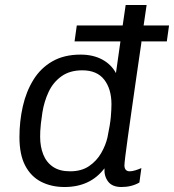

<svg xmlns="http://www.w3.org/2000/svg" viewBox="-20 -740 698 770"><path d="M239 10Q186 10 145 -11Q104 -32 81 -76Q58 -120 58 -190Q58 -254 71.5 -313.5Q85 -373 114 -420Q143 -467 190 -494Q237 -521 303 -521Q353 -521 389.5 -501.5Q426 -482 445 -447L463 -574H279L288 -638H472L484 -720H568Q562 -679 556 -638H658L649 -574H547Q547 -572 547 -569Q536 -494 526 -424.5Q516 -355 507.5 -295Q499 -235 492.5 -188.5Q486 -142 482.5 -113Q479 -84 479 -77Q479 -65 484.5 -59Q490 -53 500 -53Q510 -53 523 -57Q536 -61 547 -66L539 -8Q508 10 467 10Q430 10 413.5 -12Q397 -34 399 -65Q370 -27 330 -8.5Q290 10 239 10ZM261 -53Q307 -53 337.5 -74Q368 -95 386 -126.5Q404 -158 411 -189Q422 -242 424.5 -271.5Q427 -301 427 -322Q427 -383 398 -420.5Q369 -458 310 -458Q260 -458 226.5 -434Q193 -410 175 -371.5Q157 -333 150 -289Q146 -262 144 -244.5Q142 -227 141.5 -214.5Q141 -202 141 -191Q141 -152 153.5 -120.5Q166 -89 192.5 -71Q219 -53 261 -53Z"/></svg>

Font: Chivo Mono Medium Light
Style: Italic
Weight: 300
Italic angle: -8.05°
Monospace: yes
Version: Version 1.008